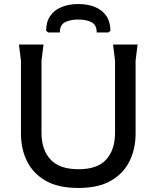

<svg xmlns="http://www.w3.org/2000/svg" viewBox="-20 -921 777 953"><path d="M369 12Q269 12 206.5 -24Q144 -60 114 -121Q84 -182 84 -258V-620L74 -700H196L186 -620V-262Q186 -178 230.5 -129.5Q275 -81 370 -81Q464 -81 507.5 -129.5Q551 -178 551 -262V-620L541 -700H663L653 -620V-258Q653 -182 623 -121Q593 -60 530.5 -24Q468 12 369 12ZM368 -901Q416 -901 452 -886Q488 -871 508 -841.5Q528 -812 528 -768L518 -760H460Q460 -797 434.5 -810.5Q409 -824 368 -824Q328 -824 302.5 -810.5Q277 -797 277 -760H219L209 -768Q209 -812 229 -841.5Q249 -871 285.5 -886Q322 -901 368 -901Z"/></svg>

Font: AR One Sans Medium
Style: Regular
Weight: 500
Designer: Niteesh Yadav
Foundry: Niteesh Yadav
Version: Version 1.001;gftools[0.9.33]